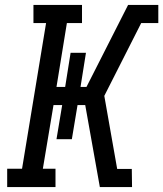

<svg xmlns="http://www.w3.org/2000/svg" viewBox="-20 -755 659 775"><path d="M9 0V-74H69L166 -662H115V-735H311V-662H250L208 -404H243L265 -542H327L305 -404H329L497 -735H619V-662H550L401 -368L453 -73H512L513 0H383L324 -331H293L270 -193H208L231 -331H196L153 -74H204V0Z"/></svg>

Font: Iosevka Plex Etoile
Style: Italic
Weight: 400
Italic angle: -9°
Designer: Belleve Invis
Foundry: Belleve Invis
Version: Version 25.1.1; ttfautohint (v1.8.4)